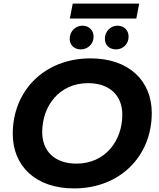

<svg xmlns="http://www.w3.org/2000/svg" viewBox="-20 -1037 884 1069"><path d="M369 -934H739L755 -1017H385ZM430 -762C467 -762 501 -790 501 -833C501 -869 475 -894 439 -894C402 -894 368 -864 368 -821C368 -785 394 -762 430 -762ZM626 -762C663 -762 696 -790 696 -833C696 -869 670 -894 634 -894C597 -894 564 -864 564 -821C564 -785 590 -762 626 -762ZM392 12C650 12 825 -169 825 -408C825 -588 697 -712 484 -712C226 -712 51 -531 51 -292C51 -112 179 12 392 12ZM406 -126C283 -126 215 -197 215 -301C215 -449 312 -574 470 -574C593 -574 661 -503 661 -399C661 -251 564 -126 406 -126Z"/></svg>

Font: AWKNG-Font
Style: Bold Italic
Weight: 700
Italic angle: -11.3°
Designer: Awakening Church
Foundry: Awakening Church
Version: Version 1.700;PS 001.700;hotconv 1.0.88;makeotf.lib2.5.64775